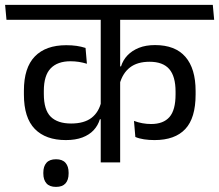

<svg xmlns="http://www.w3.org/2000/svg" viewBox="-40 -652 880 771"><path d="M-14 -572.5H820L814.5 -632.5H-19.5ZM56 -272.5Q56 -179 99.8 -134.2Q143.5 -89.5 224.5 -89.5Q263 -89.5 290.8 -100Q318.5 -110.5 336 -129.2Q353.5 -148 361 -173H370.5L367 -245Q357.5 -202 327.8 -179Q298 -156 245.5 -156Q191.5 -156 163.8 -183.2Q136 -210.5 136 -275V-287Q136 -349 163.5 -377.5Q191 -406 243 -406Q260.5 -406 276.5 -403.5Q292.5 -401 309 -396L303.5 -459.5Q286.5 -465 267.5 -467.8Q248.5 -470.5 226 -470.5Q143.5 -470.5 99.8 -425.2Q56 -380 56 -288ZM745.5 -286.5Q745.5 -376.5 704.5 -423.8Q663.5 -471 582.5 -471Q545.5 -471 518 -460Q490.5 -449 472.2 -430Q454 -411 446 -385.5H436.5L440.5 -315Q452.5 -358.5 482 -381.2Q511.5 -404 560.5 -404Q614 -404 639.5 -374.8Q665 -345.5 665 -284V-273Q665 -210 640.5 -182Q616 -154 567 -154Q549 -154 531.5 -157.2Q514 -160.5 498 -166.5L503.5 -102Q518.5 -95.5 538.5 -92.5Q558.5 -89.5 580.5 -89.5Q662.5 -89.5 704 -133.8Q745.5 -178 745.5 -272.5ZM442.5 -593.5H364.5V0H442.5ZM185 98.5Q210.5 98.5 223 84.5Q235.5 70.5 235.5 45Q235.5 44.5 235.5 43Q235.5 41.5 235.5 41Q235.5 16 223 1.8Q210.5 -12.5 185 -12.5Q159 -12.5 146.5 1.8Q134 16 134 41Q134 41.5 134 43Q134 44.5 134 45Q134 70 146.5 84.2Q159 98.5 185 98.5Z"/></svg>

Font: Anek Devanagari
Style: Regular
Weight: 400
Designer: Kailash Malviya (Devanagari) & Yesha Goshar (Latin)
Foundry: Ek Type
Version: Version 1.003